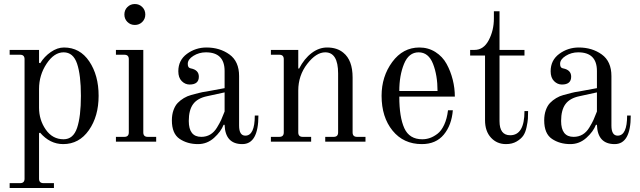

<svg xmlns="http://www.w3.org/2000/svg" viewBox="-20 -704 3178 954"><path d="M296 -12Q344 -12 363 -68.5Q382 -125 382 -228Q382 -331 363 -387.5Q344 -444 296 -444Q249 -444 211.5 -387.5Q174 -331 174 -262V-169Q174 -108 207.5 -60Q241 -12 296 -12ZM28 230V206H80Q102 206 102 184V-410Q102 -432 80 -432H28V-456H174V-392L180 -390Q200 -423 232.5 -445.5Q265 -468 298 -468Q377 -468 423.5 -399Q470 -330 470 -228Q470 -126 421.5 -57Q373 12 294 12Q228 12 179 -45L174 -42V184Q174 206 196 206H248V230Z M650 -580Q628 -580 613 -595Q598 -610 598 -632Q598 -654 613 -669Q628 -684 650 -684Q672 -684 687 -669Q702 -654 702 -632Q702 -610 687 -595Q672 -580 650 -580ZM556 0V-24H598Q620 -24 620 -46V-410Q620 -432 598 -432H556V-456H692V-46Q692 -24 714 -24H756V0Z M1096 -245 1009 -226Q961 -216 939.5 -186.5Q918 -157 918 -103Q918 -24 980 -24Q1005 -24 1024.5 -35.5Q1044 -47 1058 -70Q1072 -93 1079 -108.5Q1086 -124 1096 -150ZM834 -106Q834 -134 842 -156.5Q850 -179 863 -192.5Q876 -206 893.5 -216.5Q911 -227 930 -232L968 -242Q987 -247 1004 -249L1096 -266V-351Q1096 -444 1003 -444Q969 -444 941 -426.5Q913 -409 913 -387Q913 -377 916 -372Q919 -366 929 -364Q968 -356 968 -323Q968 -284 922 -284Q900 -284 883 -301Q866 -318 866 -350Q866 -405 909 -436.5Q952 -468 1006 -468Q1072 -468 1120 -433.5Q1168 -399 1168 -326V-80Q1168 -30 1199 -30Q1246 -30 1246 -130H1264Q1264 12 1184 12Q1099 12 1096 -84H1091Q1078 -50 1043.5 -19Q1009 12 964 12Q911 12 872.5 -14Q834 -40 834 -106Z M1326 0V-24H1368Q1390 -24 1390 -46V-410Q1390 -432 1368 -432H1326V-456H1462V-364L1466 -363Q1492 -413 1528.5 -440.5Q1565 -468 1605 -468Q1655 -468 1686 -442Q1732 -405 1732 -319V-46Q1732 -24 1754 -24H1796V0H1596V-24H1638Q1660 -24 1660 -46V-339Q1660 -444 1596 -444Q1551 -444 1506.5 -386.5Q1462 -329 1462 -254V-46Q1462 -24 1484 -24H1526V0Z M1964 -252H2154Q2154 -330 2131.5 -387Q2109 -444 2060 -444Q2011 -444 1987.5 -386.5Q1964 -329 1964 -252ZM2076 12Q1985 12 1930.5 -55Q1876 -122 1876 -228Q1876 -324 1929 -396Q1982 -468 2064 -468Q2108 -468 2143.5 -445.5Q2179 -423 2199 -386.5Q2219 -350 2229.5 -308Q2240 -266 2240 -224H1964Q1964 -122 1989 -67Q2014 -12 2078 -12Q2098 -12 2116.5 -18.5Q2135 -25 2154 -39.5Q2173 -54 2187 -84Q2201 -114 2206 -156H2230Q2224 -82 2185 -35Q2146 12 2076 12Z M2494 12Q2449 12 2419.5 -20Q2390 -52 2390 -107V-428H2316V-456H2338Q2383 -456 2408.5 -504.5Q2434 -553 2434 -612V-648H2462V-456H2586V-428H2462V-102Q2462 -32 2515 -32Q2586 -32 2586 -152H2604Q2604 -129 2603 -114Q2602 -99 2596.5 -72.5Q2591 -46 2580 -30Q2569 -14 2547 -1Q2525 12 2494 12Z M2946 -245 2859 -226Q2811 -216 2789.5 -186.5Q2768 -157 2768 -103Q2768 -24 2830 -24Q2855 -24 2874.5 -35.5Q2894 -47 2908 -70Q2922 -93 2929 -108.5Q2936 -124 2946 -150ZM2684 -106Q2684 -134 2692 -156.5Q2700 -179 2713 -192.5Q2726 -206 2743.5 -216.5Q2761 -227 2780 -232L2818 -242Q2837 -247 2854 -249L2946 -266V-351Q2946 -444 2853 -444Q2819 -444 2791 -426.5Q2763 -409 2763 -387Q2763 -377 2766 -372Q2769 -366 2779 -364Q2818 -356 2818 -323Q2818 -284 2772 -284Q2750 -284 2733 -301Q2716 -318 2716 -350Q2716 -405 2759 -436.5Q2802 -468 2856 -468Q2922 -468 2970 -433.5Q3018 -399 3018 -326V-80Q3018 -30 3049 -30Q3096 -30 3096 -130H3114Q3114 12 3034 12Q2949 12 2946 -84H2941Q2928 -50 2893.5 -19Q2859 12 2814 12Q2761 12 2722.5 -14Q2684 -40 2684 -106Z"/></svg>

Font: Old Standard TT
Style: Regular
Weight: 400
Designer: Alexey Kryukov <alexios@thessalonica.org.ru>
Version: Version 1.0